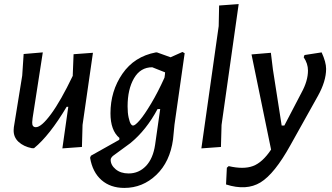

<svg xmlns="http://www.w3.org/2000/svg" viewBox="-20 -724 1627 942"><path d="M190 -467 140 -145 138 -124Q137 -100 156 -100Q183 -100 230.5 -164.5Q278 -229 337 -352V-357L341 -458L436 -465L385 -111L382 -3L286 4L315 -200H307Q223 -59 147 3H136Q96 -5 71 -28Q46 -51 47 -86L48 -100L89 -353L96 -459Z M750 -467 817 -443 875 -469 886 -463 836 -112 829 -40Q814 70 747 134Q680 198 590 198Q522 198 478 159.5Q434 121 422 50L426 40L565 -38L566 -47Q522 -84 522 -168Q522 -277 580.5 -362Q639 -447 745 -467ZM606 -202Q606 -170 611 -147.5Q616 -125 621.5 -116.5Q627 -108 633 -108Q643 -108 665.5 -134Q688 -160 721.5 -216Q755 -272 787 -343L789 -357L790 -369L727 -394Q669 -394 637.5 -340Q606 -286 606 -202ZM611 127Q661 127 696 90.5Q731 54 741 -14L766 -189H753Q698 -86 620 -22L534 41Q523 51 523 60Q523 86 547.5 106.5Q572 127 611 127Z M1151 -704 1067 -111 1064 -3 968 4 1053 -596 1055 -697Z M1309 -465 1319 -383 1362 -108H1375L1459 -269Q1491 -327 1491 -378Q1491 -412 1470 -443L1474 -454L1558 -467Q1580 -419 1580 -386Q1580 -325 1539 -252L1405 -12Q1327 129 1258 171Q1189 213 1089 181L1093 99L1102 91Q1175 108 1221.5 90.5Q1268 73 1310 10L1214 -457Z"/></svg>

Font: Alegreya Sans Medium
Style: Italic
Weight: 500
Italic angle: -7°
Designer: Juan Pablo del Peral
Foundry: Huerta Tipografica
Version: Version 2.007